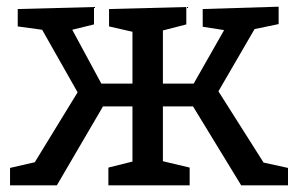

<svg xmlns="http://www.w3.org/2000/svg" viewBox="-20 -554 896 574"><path d="M10 0V-52L84 -69L212 -278L106 -465L33 -475V-527L261 -533V-481L196 -465L283 -304H376V-459L306 -475V-527L537 -533V-481L467 -463V-304H559L650 -464L586 -474V-527L813 -534V-482L741 -467L633 -281L768 -68L841 -52V0H701L557 -236H467V-72L547 -53V0H304V-53L376 -71V-236H288L150 0Z"/></svg>

Font: Bitter Medium
Style: Regular
Weight: 500
Designer: Sol Matas, and Bitter project Authors
Foundry: Sol Matas
Version: Version 2.001